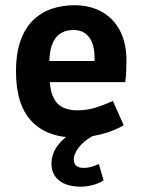

<svg xmlns="http://www.w3.org/2000/svg" viewBox="-20 -518 541 732"><path d="M269.3 6.5Q158.4 6.5 99.7 -56.6Q41 -119.7 41 -244.8Q41 -315.5 58.6 -364Q76.3 -412.5 107.4 -442.1Q138.4 -471.7 178.6 -484.9Q218.8 -498.1 263.6 -498.1Q322.1 -498.1 366.8 -473.8Q411.5 -449.4 436.8 -402.2Q462.1 -355 462.1 -286.1Q462.1 -274 461.3 -250.2Q460.5 -226.3 457.6 -204.8H124L169.1 -237.4Q168.1 -184.8 180.3 -154.1Q192.4 -123.4 216.2 -110.4Q239.9 -97.4 273.4 -97.4Q310 -97.4 340.6 -106.5Q371.3 -115.5 410.3 -133.2L451.9 -40.4Q411.8 -17.4 363 -5.5Q314.2 6.5 269.3 6.5ZM339.7 -226.4V-275.7Q344.3 -336.8 323.8 -370.2Q303.4 -403.6 259.8 -403.6Q209.8 -403.6 186.8 -365.3Q163.9 -326.9 169.1 -251.9L124 -285.4H376.3ZM287.5 193.6Q235.2 193.6 205.7 170.4Q176.2 147.3 176.2 105Q176.2 73.7 193.8 45.7Q211.4 17.7 248.6 -8.6L334 0Q296.8 21.4 279.1 45.7Q261.4 70 261.4 89.7Q261.4 106.2 271.2 114.2Q281 122.2 300.1 122.2Q313.8 122.2 329.3 117.8Q344.9 113.4 356.8 106.9L374.9 169.6Q357.9 180.9 334.6 187.2Q311.3 193.6 287.5 193.6Z"/></svg>

Font: Anaheim
Style: Regular
Weight: 400
Designer: Vernon Adams
Foundry: Vernon Adams
Version: Version 2.001